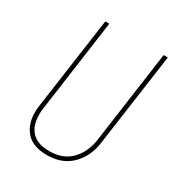

<svg xmlns="http://www.w3.org/2000/svg" viewBox="-165 -793 853 915"><g transform="rotate(30 261.5 -335.5)"><path d="M421 -169Q411 -92 360.5 -41Q310 10 225 10Q149 10 112 -31Q75 -72 75 -137Q75 -159 77 -170L149 -681H171L100 -171Q98 -160 98 -138Q98 -80 129 -46Q160 -12 226 -12Q302 -12 345.5 -57.5Q389 -103 399 -172L470 -681H493Z"/></g></svg>

Font: Fira Sans Extra Condensed Thin
Style: Italic
Weight: 250
Width: 3
Italic angle: -8°
Designer: Carrois Corporate & Edenspiekermann AG
Foundry: Carrois Corporate GbR & Edenspiekermann AG
Version: Version 4.203